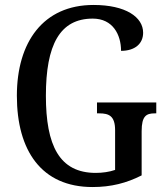

<svg xmlns="http://www.w3.org/2000/svg" viewBox="-20 -744 673 774"><path d="M353 10C428 10 490 -6 551 -37V-215C551 -277 570 -287 604 -287H610V-331H371V-287H380C419 -287 444 -277 444 -219V-59C421 -51 393 -47 366 -47C219 -47 165 -158 165 -358C165 -563 221 -669 354 -669C435 -669 468 -604 468 -539C524 -539 557 -568 557 -612C557 -675 487 -724 357 -724C154 -724 48 -574 48 -358C48 -137 147 10 353 10Z"/></svg>

Font: Noto Serif Georgian Condensed Medium
Style: Regular
Weight: 500
Width: 3
Designer: Monotype Design Team, Akaki Razmadze
Foundry: Google LLC
Version: Version 2.003